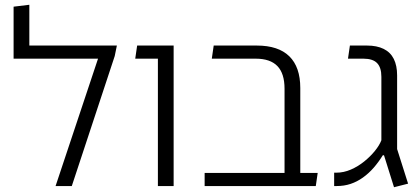

<svg xmlns="http://www.w3.org/2000/svg" viewBox="-20 -780 1754 805"><path d="M103 -589H470L461 -545L281 0H213L391 -534H37V-752L103 -760Z M642 0V-589H708V0ZM547 -534 555 -589H684V-534Z M1173 0V-408Q1173 -472 1143 -503Q1113 -534 1052 -534H868L876 -589H1057Q1147 -589 1193 -544Q1239 -499 1239 -411V-45Q1237 -32 1230 -21.5Q1223 -11 1213 0ZM838 0V-55H1312L1304 0Z M1632 5 1590 -129H1585Q1567 -100 1546.5 -76.5Q1526 -53 1501.5 -35.5Q1477 -18 1450 -9Q1423 0 1392 0H1381V-56H1390Q1421 -56 1451 -69Q1481 -82 1507 -103Q1533 -124 1552 -147.5Q1571 -171 1579 -192V-458Q1579 -497 1561 -515.5Q1543 -534 1504 -534H1439L1447 -589H1519Q1560 -589 1588.5 -575Q1617 -561 1631 -533Q1645 -505 1645 -464V-155L1691 -10Z"/></svg>

Font: Noto Sans Hebrew Thin Light
Style: Regular
Weight: 300
Version: Version 3.001